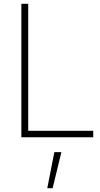

<svg xmlns="http://www.w3.org/2000/svg" viewBox="-20 -720 523 1007"><path d="M265 78H302L256 267H228ZM469 0H92V-700H128V-34H469Z"/></svg>

Font: Titillium Web[RUS by Daymarius]
Style: Regular
Weight: 200
Designer: Cyrillization by Daymarius
Foundry: Cyrillization by Daymarius
Version: Version 1.002 September 11, 2018